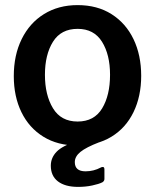

<svg xmlns="http://www.w3.org/2000/svg" viewBox="-20 -560 607 752"><path d="M150 -24.5C187.3 -1.5 231.7 10 283 10C334.3 10 378.8 -1.5 416.5 -24.5C454.2 -47.5 483 -79.7 503 -121C523 -162.3 533 -209.7 533 -263C533 -317 523 -364.8 503 -406.5C483 -448.2 454.3 -480.8 417 -504.5C379.7 -528.2 335.3 -540 284 -540C234 -540 190.2 -528.3 152.5 -505C114.8 -481.7 85.7 -449 65 -407C44.3 -365 34 -316.7 34 -262C34 -208.7 44 -161.5 64 -120.5C84 -79.5 112.7 -47.5 150 -24.5ZM380 -135.5C359.3 -101.2 327.3 -84 284 -84C240.7 -84 208.5 -101.3 187.5 -136C166.5 -170.7 156 -214.3 156 -267C156 -319.7 166.5 -362.8 187.5 -396.5C208.5 -430.2 240.7 -447 284 -447C326.7 -447 358.5 -430.2 379.5 -396.5C400.5 -362.8 411 -319.7 411 -267C411 -213.7 400.7 -169.8 380 -135.5ZM201.5 34.5C186.5 50.2 179 68.3 179 89C179 115.7 188.3 136.2 207 150.5C225.7 164.8 252 172 286 172C305.3 172 323.7 170.2 341 166.5C358.3 162.8 371.7 158.7 381 154C386.3 150.7 389 146.3 389 141V104C389 97.3 387 94 383 94C379.7 94 377 94.7 375 96C356.3 106 336.3 111 315 111C287 111 273 99 273 75C273 60.3 280.3 47 295 35C309.7 23 334.3 10.3 369 -3L281 -7C243 5 216.5 18.8 201.5 34.5Z"/></svg>

Font: Morrison SemiBold
Style: Regular
Weight: 600
Designer: Pablo Impallari, Rodrigo Fuenzalida (Modified by Dan O. Williams)
Version: Version 0.030; ttfautohint (v1.8.1)